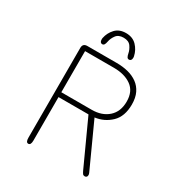

<svg xmlns="http://www.w3.org/2000/svg" viewBox="-184 -915 986 1049"><g transform="rotate(30 309.5 -390.5)"><path d="M162 -588.5V-329H353.5Q417.5 -329 457.2 -364.2Q497 -399.5 497 -463.5Q497 -527.5 454.5 -558Q412 -588.5 344 -588.5ZM130.5 -24V-590.5Q130.5 -619 159 -619H344Q383 -619 416.5 -610.5Q450 -602 475.5 -583.5Q501 -565 515.2 -535.5Q529.5 -506 529.5 -463.5Q529.5 -388 487.8 -348Q446 -308 388 -300.5L514 -24Q516 -20 516.5 -16.8Q517 -13.5 517 -10.5Q517 -2.5 512.5 1.2Q508 5 502.5 5Q493.5 5 489.2 -0.5Q485 -6 479.5 -17.5L351 -298.5H162V-24Q162 5 146 5Q130.5 5 130.5 -24ZM393 -668Q384.5 -668 380.2 -675Q376 -682 373.5 -695Q369.5 -717 355.2 -737.2Q341 -757.5 308.5 -757.5Q276.5 -757.5 261.8 -737.2Q247 -717 243 -695Q240.5 -681.5 236.2 -674.8Q232 -668 223.5 -668Q217 -668 212.8 -673.2Q208.5 -678.5 208.5 -688.5Q208.5 -691 208.5 -693.5Q208.5 -696 209 -698Q216 -733.5 240.5 -759.8Q265 -786 307.5 -786Q349.5 -786 374.8 -759.8Q400 -733.5 407.5 -698Q408 -696 408.2 -693.5Q408.5 -691 408.5 -688.5Q408.5 -678.5 404.2 -673.2Q400 -668 393 -668Z"/></g></svg>

Font: Sono ExtraLight
Style: Regular
Weight: 200
Designer: Tyler Finck
Foundry: Tyler Finck
Version: Version 2.112